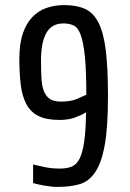

<svg xmlns="http://www.w3.org/2000/svg" viewBox="-20 -727 510 754"><path d="M56 -497Q56 -555 69.5 -595Q83 -635 107 -660Q131 -685 163 -696Q195 -707 232 -707Q281 -707 314 -692Q347 -677 367 -637.5Q387 -598 395.5 -528.5Q404 -459 404 -350Q404 -229 391.5 -158.5Q379 -88 354 -51Q329 -14 292 -3.5Q255 7 206 7Q194 7 180 5.5Q166 4 152.5 1.5Q139 -1 127.5 -3.5Q116 -6 110 -8V-81Q130 -76 157 -70.5Q184 -65 216 -65Q242 -65 261 -72.5Q280 -80 292 -103Q304 -126 310.5 -170Q317 -214 318 -286Q302 -276 276 -266Q250 -256 213 -256Q162 -256 131 -271.5Q100 -287 83.5 -318Q67 -349 61.5 -394Q56 -439 56 -497ZM220 -328Q258 -328 283.5 -339Q309 -350 319 -355Q319 -448 313.5 -503.5Q308 -559 297.5 -588.5Q287 -618 270 -626.5Q253 -635 229 -635Q183 -635 162 -597.5Q141 -560 141 -489Q141 -447 143 -416.5Q145 -386 153.5 -366.5Q162 -347 177.5 -337.5Q193 -328 220 -328Z"/></svg>

Font: Share
Style: Regular
Weight: 400
Designer: Ralph du Carrois
Version: Version 1.002